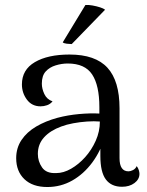

<svg xmlns="http://www.w3.org/2000/svg" viewBox="-20 -740 590 771"><path d="M470 10Q427 10 405 -19.5Q383 -49 383 -114V-203L402 -194Q385 -134 350.5 -87.5Q316 -41 270 -15Q224 11 170 11Q111 11 78 -20.5Q45 -52 45 -105Q45 -146 66.5 -178Q88 -210 125.5 -232Q163 -254 211 -267Q253 -278 297.5 -282Q342 -286 379 -284V-310Q379 -397 350 -441Q321 -485 252 -485Q228 -485 203.5 -477.5Q179 -470 163.5 -453Q148 -436 148 -404Q148 -384 158 -362.5Q168 -341 191 -333Q182 -322 169 -317.5Q156 -313 143 -313Q108 -313 88 -340Q68 -367 68 -401Q68 -460 120 -490.5Q172 -521 259 -521Q363 -521 411.5 -468Q460 -415 460 -305V-105Q460 -52 496 -52Q504 -52 514 -57Q524 -62 529 -73Q535 -65 537.5 -56.5Q540 -48 540 -42Q540 -20 520 -5Q500 10 470 10ZM206 -45Q235 -45 265.5 -62.5Q296 -80 322 -109Q348 -138 364.5 -175Q381 -212 381 -252Q358 -254 329.5 -252Q301 -250 274 -245Q247 -240 226 -232Q182 -216 157 -188.5Q132 -161 132 -122Q132 -92 149 -67.5Q166 -43 206 -45ZM402 -701 268 -563Q260 -563 248 -564.5Q236 -566 232 -570L323 -720Q335 -721 351.5 -718Q368 -715 382 -710.5Q396 -706 402 -701Z"/></svg>

Font: Arima
Style: Regular
Weight: 400
Designer: Joana Correia and Natanael Gama
Foundry: NDISCOVER
Version: Version 1.101;gftools[0.9.23]